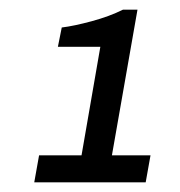

<svg xmlns="http://www.w3.org/2000/svg" viewBox="-20 -706 373 398"><path d="M51 -328 61 -384H149L188 -609H100L108 -649Q133 -652 170 -662Q207 -672 235 -686H265L212 -384H292L282 -328Z"/></svg>

Font: Archivo VF Beta
Style: Italic
Weight: 400
Italic angle: -10°
Designer: Hector Gatti
Foundry: Omnibus-Type
Version: Version 1.002